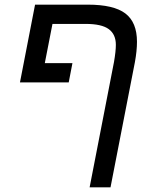

<svg xmlns="http://www.w3.org/2000/svg" viewBox="-20 -619 663 827"><path d="M456 188H366L471 -352Q479 -398 479 -426Q479 -471 448.5 -493.5Q418 -516 349 -516H206L173 -347H292L276 -264H66L131 -599H358Q470 -599 520 -561Q570 -523 570 -439Q570 -400 561 -351Z"/></svg>

Font: Libra Sans Modern
Style: Italic
Weight: 400
Italic angle: -12°
Foundry: Stefan Peev, Context Ltd
Version: Version 1.000